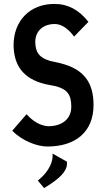

<svg xmlns="http://www.w3.org/2000/svg" viewBox="-20 -732 532 975"><path d="M258 -610C315 -610 356 -546 356 -546L429 -621C382 -681 326 -712 257 -712H255C131 -712 49 -625 49 -503C50 -403 95 -333 209 -305L264 -294C323 -278 342 -250 342 -190C342 -131 299 -91 225 -91C211 -92 164 -96 115 -152L42 -68C93 -17 167 12 221 12C363 12 455 -62 455 -199C455 -315 404 -382 286 -411L233 -423C178 -440 160 -466 159 -520C160 -575 199 -610 258 -610ZM214 217C286 173 320 135 320 101V89L247 48V61C247 106 211 151 188 171L172 185L204 223Z"/></svg>

Font: Mint Spirit
Style: Bold
Weight: 700
Designer: HARENDAL Hirwen
Foundry: Arkandis Digital Foundry.
Version: Version 1.004;FFEdit